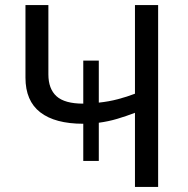

<svg xmlns="http://www.w3.org/2000/svg" viewBox="-20 -734 738 754"><path d="M601 -714V0H510V-291Q476 -278 441 -267.5Q406 -257 368 -252V-102H307V-248Q196 -248 138 -293Q80 -338 80 -429V-714H170V-442Q170 -385 202 -356Q234 -327 307 -327V-496H368V-331Q407 -335 443 -344.5Q479 -354 510 -366V-714Z"/></svg>

Font: TSCustom
Style: Regular
Weight: 400
Designer: Monotype Design Team
Foundry: Monotype Imaging Inc.
Version: Version 2.004; ttfautohint (v1.8.3) -l 8 -r 50 -G 200 -x 14 